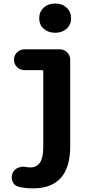

<svg xmlns="http://www.w3.org/2000/svg" viewBox="-20 -833 540 1064"><path d="M163.1 210.9Q117.2 210.9 81.1 201.2Q57.6 194.3 48.8 170.9Q44.9 160.2 44.9 149.4Q44.9 137.7 49.8 126Q58.6 105.5 80.1 96.7Q93.8 90.8 109.4 90.8Q117.2 90.8 126 92.8Q136.7 94.7 148.4 94.7Q219.7 94.7 219.7 -14.6V-436.5Q219.7 -444.3 212.9 -444.3H115.2Q91.8 -444.3 74.7 -460.9Q57.6 -477.5 57.6 -502Q57.6 -526.4 74.7 -543Q91.8 -559.6 115.2 -559.6H311.5Q335 -559.6 352.1 -543Q369.1 -526.4 369.1 -502V-22.5Q369.1 210.9 163.1 210.9ZM286.1 -651.4Q247.1 -651.4 222.2 -673.8Q197.3 -696.3 197.3 -731.4Q197.3 -767.6 222.2 -790.5Q247.1 -813.5 286.1 -813.5Q324.2 -813.5 349.1 -790.5Q374 -767.6 374 -731.4Q374 -696.3 349.1 -673.8Q324.2 -651.4 286.1 -651.4Z"/></svg>

Font: Gen Jyuu Gothic Monospace Bold
Style: Bold
Weight: 700
Designer: [Source Han Sans]
Ryoko NISHIZUKA  (kana & ideographs); Paul D. Hunt (Latin, Greek & Cyrillic); Wenlong ZHANG  (bopomofo
Version: Version 1.002.20150607